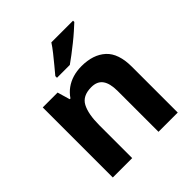

<svg xmlns="http://www.w3.org/2000/svg" viewBox="-204 -912 1058 1058"><g transform="rotate(-45 325.0 -383.0)"><path d="M385 -556Q475 -556 527 -508.8Q579 -461.6 579 -356V0H429V-318Q429 -377.5 407.7 -406.7Q386.5 -436 341 -436Q273 -436 248.5 -389.6Q224 -343.2 224 -256V0H73V-546H188.8L210 -473H216Q234 -500 259.5 -518.5Q285 -537 316.5 -546.5Q348 -556 385 -556ZM529 -756Q514 -742 491 -721.5Q468 -701 441 -679.5Q414 -658 388.5 -638.5Q363 -619 344 -606H244V-619Q260 -638 281.5 -664Q303 -690 324.5 -717Q346 -744 360 -766H529Z"/></g></svg>

Font: Noto Sans Lao UI
Style: Regular
Weight: 400
Designer: Monotype Design Team
Foundry: Monotype Imaging Inc.
Version: Version 2.000